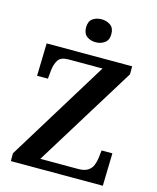

<svg xmlns="http://www.w3.org/2000/svg" viewBox="-134 -1024 909 1115"><g transform="rotate(15 320.5 -466.0)"><path d="M40 0V-47L415 -657H211Q165 -657 149 -632Q133 -607 129 -569L124 -518H59L64 -714H578V-666L202 -57H430Q467 -57 487.5 -70.5Q508 -84 516.5 -105.5Q525 -127 528 -151L533 -196H598L593 0ZM337 -794Q305 -794 283 -810.5Q261 -827 261 -863Q261 -900 283 -916Q305 -932 337 -932Q367 -932 390 -916Q413 -900 413 -863Q413 -827 390 -810.5Q367 -794 337 -794Z"/></g></svg>

Font: Noto Naskh Arabic UI Semi
Style: Bold
Weight: 700
Designer: Monotype Design Team, David Williams, Mohamad Dakak and Nizar Qandah
Foundry: Monotype Imaging Inc.
Version: Version 2.014; ttfautohint (v1.8.4.7-5d5b)